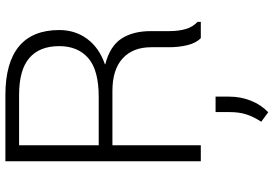

<svg xmlns="http://www.w3.org/2000/svg" viewBox="-169 -581 996 698"><g transform="rotate(-90 329.0 -232.0)"><path d="M149.9 -321.3V0H91.8V-710.4H332.5Q449.2 -710.4 509 -661.4Q568.8 -612.3 568.8 -514.2Q568.8 -456.5 536.4 -412.8Q503.9 -369.1 444.3 -348.6V-347.2Q509.8 -330.6 537.4 -288.8Q564.9 -247.1 564.9 -181.2V-114.3Q564.9 -80.6 572.5 -54.7Q580.1 -28.8 598.6 -11.7V0H539.1Q521 -18.1 513.7 -49.3Q506.3 -80.6 506.3 -115.2V-180.2Q506.3 -247.1 465.6 -284.2Q424.8 -321.3 347.7 -321.3ZM149.9 -371.1H325.2Q423.3 -371.1 466.8 -409.2Q510.3 -447.3 510.3 -514.6Q510.3 -586.4 467 -623.5Q423.8 -660.6 332.5 -660.6H149.9ZM326.7 104Q326.7 145 312 181.9Q297.4 218.8 270 245.1L235.4 219.7Q253.9 191.4 262.2 165.3Q270.5 139.2 270.5 105V53.7H326.7Z"/></g></svg>

Font: Roboto Web
Style: Light
Weight: 300
Designer: Google
Version: Version 1.200310; 2013